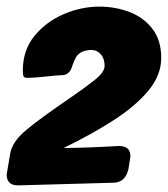

<svg xmlns="http://www.w3.org/2000/svg" viewBox="-32 -749 507 580"><path d="M22 -189Q-11 -189 -12 -221L-1 -286Q5 -321 47.5 -356.5Q90 -392 178 -452Q222 -482 253 -506.5Q284 -531 284 -550Q284 -572 272.5 -585Q261 -598 245 -598Q212 -598 198 -577Q191 -564 187 -552Q180 -524 158 -522L138 -521Q74 -514 56 -514H54Q52 -514 48 -514Q44 -514 40.5 -516.5Q37 -519 37 -536Q37 -598 72.5 -641Q108 -684 161 -706.5Q214 -729 268 -729Q316 -729 358.5 -713Q401 -697 428 -662.5Q455 -628 455 -574Q455 -522 416.5 -475.5Q378 -429 311.5 -386Q245 -343 160 -302Q223 -302 327 -308Q362 -308 362 -277L356 -238Q346 -197 310 -197Z"/></svg>

Font: Bangerz
Style: Bold
Weight: 700
Designer: vernon adams
Foundry: Vernon Adams
Version: Version 2.10;February 7, 2025;FontCreator 13.0.0.2683 64-bit